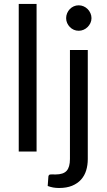

<svg xmlns="http://www.w3.org/2000/svg" viewBox="-20 -756 533 958"><path d="M162.5 -736.5V0H73.5V-736.5ZM418 -506.5V37.5Q418 68 410 94.2Q402 120.5 384.5 140Q367 159.5 339.8 170.8Q312.5 182 274.5 182Q258.5 182 245 179.5Q231.5 177 218 172L221.5 124Q222.5 119.5 224.8 117.2Q227 115 231 114.5Q235 114 241.2 114.2Q247.5 114.5 257 114.5Q296 114.5 312.5 96.2Q329 78 329 37.5V-506.5ZM436.5 -665.5Q436.5 -652.5 431.2 -641.2Q426 -630 417.2 -621.2Q408.5 -612.5 397 -607.5Q385.5 -602.5 372.5 -602.5Q359.5 -602.5 348.2 -607.5Q337 -612.5 328.5 -621.2Q320 -630 315 -641.2Q310 -652.5 310 -665.5Q310 -678.5 315 -690.2Q320 -702 328.5 -710.8Q337 -719.5 348.2 -724.5Q359.5 -729.5 372.5 -729.5Q385.5 -729.5 397 -724.5Q408.5 -719.5 417.2 -710.8Q426 -702 431.2 -690.2Q436.5 -678.5 436.5 -665.5Z"/></svg>

Font: Lato-Regular
Style: Regular
Weight: 400
Designer: Lukasz Dziedzic with Adam Twardoch and Botio Nikoltchev
Foundry: tyPoland Lukasz Dziedzic
Version: Version 2.015; 2015-08-06; http://www.latofonts.com/